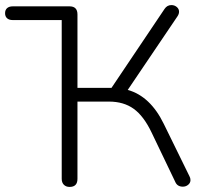

<svg xmlns="http://www.w3.org/2000/svg" viewBox="-23 -730 797 756"><path d="M220 -26V-651H27Q13 -651 5 -658Q-3 -665 -3 -678Q-3 -691 5 -698Q13 -705 27 -705H251Q282 -705 282 -673V-384H416L625 -695Q635 -710 652 -710Q664 -710 673 -702.5Q682 -695 682 -684Q682 -675 676 -666L480 -376Q569 -351 622 -242L723 -36Q727 -29 727 -21Q727 -10 718 -2.5Q709 5 697 5Q675 5 667 -14L574 -208Q543 -273 503.5 -301.5Q464 -330 406 -330H282V-26Q282 6 251 6Q237 6 228.5 -2.5Q220 -11 220 -26Z"/></svg>

Font: SN Pro Light
Style: Regular
Weight: 300
Designer: Tobias Whetton
Foundry: Supernotes
Version: Version 1.002